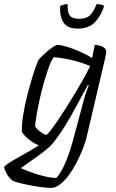

<svg xmlns="http://www.w3.org/2000/svg" viewBox="-73 -720 566 940"><path d="M176 200Q164 200 140.5 197.5Q117 195 89 190Q61 185 35 179Q9 173 -9 166Q-31 149 -41 129Q-51 109 -53 98Q-50 92 -34 81Q-18 70 7 56Q32 42 61 25.5Q90 9 117 -8Q96 -17 78 -30Q60 -43 48.5 -55.5Q37 -68 34 -75Q33 -112 40.5 -157.5Q48 -203 59.5 -249Q71 -295 83 -334.5Q95 -374 104.5 -400Q114 -426 118 -430Q125 -438 137 -449.5Q149 -461 163 -472.5Q177 -484 189.5 -492Q202 -500 209 -500Q225 -500 253.5 -491.5Q282 -483 315.5 -468.5Q349 -454 378 -436L391 -500Q398 -500 407.5 -498.5Q417 -497 426 -493Q435 -489 441 -482.5Q447 -476 447 -465Q447 -463 446 -456Q445 -449 442 -436L353 -57Q346 -25 332 10Q318 45 300.5 78.5Q283 112 262.5 139.5Q242 167 220 183.5Q198 200 176 200ZM204 151Q228 122 248.5 73.5Q269 25 286 -39L338 -233Q345 -258 352 -277.5Q359 -297 362 -301L357 -304Q328 -251 301 -200.5Q274 -150 246 -104.5Q218 -59 186 -19Q176 -6 154.5 11.5Q133 29 108 47Q83 65 61.5 80Q40 95 29 103Q43 110 73.5 121.5Q104 133 139.5 142Q175 151 204 151ZM154 -60Q158 -60 173 -79Q188 -98 209.5 -129.5Q231 -161 255 -199Q279 -237 301.5 -275Q324 -313 342 -345.5Q360 -378 368 -397Q330 -413 284 -424.5Q238 -436 191 -440Q179 -427 166.5 -392.5Q154 -358 141.5 -314Q129 -270 119.5 -226Q110 -182 104.5 -148Q99 -114 99 -101Q107 -87 126.5 -73.5Q146 -60 154 -60ZM308 -580Q257 -580 237.5 -610.5Q218 -641 222 -691Q228 -694 238 -697Q248 -700 258 -700Q257 -659 269 -643.5Q281 -628 314 -628Q349 -628 366.5 -644Q384 -660 400 -700Q413 -700 424 -697Q435 -694 437 -691Q421 -641 391 -610.5Q361 -580 308 -580Z"/></svg>

Font: Texturina 12pt Thin
Style: Italic
Weight: 250
Italic angle: -11°
Designer: Guillermo Torres Carreño
Foundry: Omnibus-Type
Version: Version 1.002